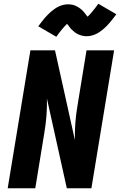

<svg xmlns="http://www.w3.org/2000/svg" viewBox="-20 -1003 640 1023"><path d="M21 0 142 -735H273L379 -257Q378 -303 381.5 -349Q385 -395 393 -441L441 -735H588L467 0H336L230 -478Q231 -432 227.5 -386Q224 -340 216 -294L168 0ZM280 -807 184 -863Q194 -876 202.5 -887.5Q211 -899 219.5 -908.5Q228 -918 236 -926Q244 -934 252 -941Q260 -948 271.5 -956Q283 -964 294 -969Q305 -974 317.5 -977Q330 -980 342 -980Q347 -980 353 -979.5Q359 -979 364.5 -978Q370 -977 375.5 -975Q381 -973 386 -970.5Q391 -968 395.5 -965.5Q400 -963 404 -960Q408 -957 413 -953Q418 -949 421.5 -945Q425 -941 428.5 -937Q432 -933 434.5 -929.5Q437 -926 440 -922Q443 -918 447 -914Q454 -921 459 -926.5Q464 -932 471 -940.5Q478 -949 486.5 -959.5Q495 -970 504 -983L600 -927Q590 -914 581.5 -903Q573 -892 564.5 -882Q556 -872 548 -864Q540 -856 532 -849Q524 -842 512.5 -834Q501 -826 490 -821Q479 -816 466.5 -813Q454 -810 442 -810Q436 -810 430.5 -810.5Q425 -811 419.5 -812.5Q414 -814 408.5 -815.5Q403 -817 398 -819.5Q393 -822 388.5 -824.5Q384 -827 380 -830Q376 -833 371 -837.5Q366 -842 362 -845.5Q358 -849 355 -853Q352 -857 349.5 -860.5Q347 -864 343.5 -868.5Q340 -873 337 -876Q330 -869 325 -863.5Q320 -858 313 -850Q306 -842 297.5 -831Q289 -820 280 -807Z"/></svg>

Font: Iosevka Curly HvExObl
Style: Regular
Weight: 900
Width: 7
Italic angle: -9°
Monospace: yes
Designer: Belleve Invis
Foundry: Belleve Invis
Version: Version 11.1.0; ttfautohint (v1.8.3)